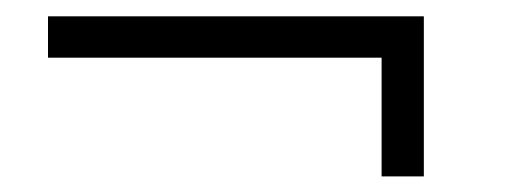

<svg xmlns="http://www.w3.org/2000/svg" viewBox="-20 -410 647 240"><path d="M457 -189.5V-337.9H40V-389.6H509.8V-189.5Z"/></svg>

Font: Padauk
Style: Regular
Weight: 400
Designer: Debbi Hosken, Becca Hirsbrunner Spalinger
Foundry: SIL International
Version: Version 5.003